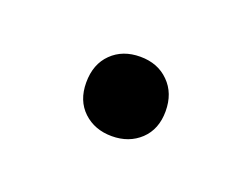

<svg xmlns="http://www.w3.org/2000/svg" viewBox="-35 -380 263 200"><g transform="rotate(20 96.5 -280.0)"><path d="M96.5 -235.5Q77.5 -235.5 65 -247.2Q52.5 -259 52.5 -279Q52.5 -299.5 64.8 -311.5Q77 -323.5 96.5 -323.5Q116 -323.5 128.2 -311.2Q140.5 -299 140.5 -279Q140.5 -259 128 -247.2Q115.5 -235.5 96.5 -235.5Z"/></g></svg>

Font: Encode Sans Condensed Condensed Light
Style: Regular
Weight: 300
Width: 3
Designer: Multiple Designers
Foundry: Impallari Type
Version: Version 3.000; ttfautohint (v1.8.3) -l 8 -r 50 -G 200 -x 14 